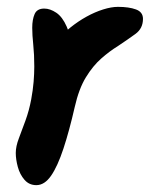

<svg xmlns="http://www.w3.org/2000/svg" viewBox="-20 -553 437 560"><path d="M187 -398Q187 -373 182 -343.5Q177 -314 167 -285L144 -431Q162 -454 185 -472.5Q208 -491 232.5 -504.5Q257 -518 281 -525.5Q305 -533 324 -533Q356 -533 376.5 -525.5Q397 -518 397 -498Q397 -470 375 -454Q353 -438 323 -418Q300 -404 275.5 -382.5Q251 -361 230.5 -327.5Q210 -294 198 -241Q182 -171 165 -119.5Q148 -68 129 -40.5Q110 -13 86 -13Q65 -13 51.5 -28.5Q38 -44 32 -66Q26 -88 26 -107Q26 -126 35 -149.5Q44 -173 54.5 -202Q65 -231 71 -263Q76 -290 78 -314Q80 -338 80 -359Q80 -394 77 -422.5Q74 -451 74 -472Q74 -496 81 -512Q88 -528 109 -528Q126 -528 144 -516Q162 -504 174.5 -475.5Q187 -447 187 -398Z"/></svg>

Font: Kalam Variable Light
Style: Regular
Weight: 300
Designer: Lipi Raval, Jonny Pinhorn
Foundry: Indian Type Foundry
Version: Version 3.000